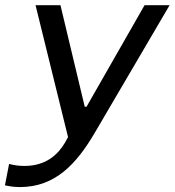

<svg xmlns="http://www.w3.org/2000/svg" viewBox="-46 -534 691 759"><path d="M-26.5 198.5C-9 202.5 9.5 205.5 33 205.5C172.5 205.5 256.5 113.5 328 -8L624.5 -513.5H525.5L296 -112H289L193 -513.5H94.5L223 8L210.5 30.5C183.5 76 137 122 50.5 122C27.5 122 8.5 119 -10 114Z"/></svg>

Font: Monaspace Neon
Style: Italic
Weight: 400
Italic angle: -11°
Designer: Riley Cran & the Lettermatic Team
Foundry: Lettermatic
Version: Version 1.200 (Monaspace Neon)